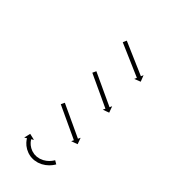

<svg xmlns="http://www.w3.org/2000/svg" viewBox="45 -896 887 887"><g transform="rotate(-45 488.5 -452.0)"><path d="M133.7 -359.9C134.3 -359.5 135 -359.1 135.6 -358.7L145.7 -376C145.1 -376.4 144.5 -376.7 143.9 -377.1C143.9 -377.1 143.9 -377.1 143.9 -377.1C144 -377.1 144 -377 144 -377C142.3 -378.1 140.7 -379.1 139 -380.2C139 -380.2 139.1 -380.2 139.1 -380.1C139.2 -380.1 139.2 -380.1 139.2 -380.1C136.7 -381.8 134.3 -383.6 131.9 -385.5C131.9 -385.5 132 -385.4 132.1 -385.4C132.1 -385.3 132.2 -385.3 132.2 -385.3C129.2 -387.8 126.3 -390.4 123.4 -393.2C123.4 -393.2 123.5 -393.1 123.6 -393C123.7 -392.9 123.7 -392.9 123.7 -392.9C120.5 -396.3 117.5 -399.8 114.6 -403.4C114.6 -403.4 114.7 -403.4 114.7 -403.3C114.8 -403.2 114.9 -403.1 114.9 -403.1C111.9 -407.3 109.1 -411.7 106.5 -416.2C106.5 -416.2 106.6 -416.1 106.7 -416C106.7 -415.9 106.8 -415.7 106.8 -415.7C104.3 -420.8 102.2 -425.9 100.3 -431.2C100.3 -431.2 100.4 -431.1 100.4 -430.9C100.5 -430.7 100.5 -430.6 100.5 -430.6C99 -436.2 97.8 -441.9 97 -447.6C97 -447.6 97 -447.4 97.1 -447.2C97.1 -447.1 97.1 -446.9 97.1 -446.9C96.7 -452.7 96.8 -458.5 97.2 -464.3C97.2 -464.3 97.2 -464.1 97.2 -463.9C97.2 -463.7 97.2 -463.6 97.2 -463.6C98 -469.1 99.3 -474.6 101 -480C101 -480 100.9 -479.9 100.9 -479.7C100.8 -479.5 100.7 -479.4 100.7 -479.4C102.6 -484.3 104.8 -489.1 107.2 -493.7C107.2 -493.7 107.1 -493.6 107.1 -493.5C107 -493.3 106.9 -493.2 106.9 -493.2C109.4 -497.2 112 -501.1 114.9 -504.9C114.9 -504.9 114.8 -504.8 114.7 -504.7C114.6 -504.6 114.5 -504.5 114.5 -504.5C117.1 -507.5 119.8 -510.4 122.7 -513.1C122.7 -513.1 122.6 -513.1 122.6 -513C122.5 -512.9 122.4 -512.9 122.4 -512.9C124.7 -514.9 127.1 -516.8 129.5 -518.7C129.5 -518.7 129.4 -518.6 129.4 -518.6C129.3 -518.6 129.3 -518.5 129.3 -518.5C130.9 -519.6 132.5 -520.8 134.1 -521.8C134.1 -521.8 134.1 -521.8 134.1 -521.8C134 -521.8 134 -521.8 134 -521.8C134.6 -522.1 135.2 -522.5 135.8 -522.9L142.8 -511.7L150.3 -543.6L118.4 -551.1L125.4 -539.9C124.7 -539.5 124 -539.1 123.4 -538.7C123.4 -538.7 123.4 -538.7 123.3 -538.7C123.3 -538.6 123.3 -538.6 123.3 -538.6C121.4 -537.4 119.5 -536.1 117.7 -534.8C117.7 -534.8 117.6 -534.8 117.6 -534.7C117.5 -534.7 117.4 -534.6 117.4 -534.6C114.6 -532.5 111.9 -530.2 109.2 -527.9C109.2 -527.9 109.1 -527.8 109.1 -527.7C109 -527.7 108.9 -527.6 108.9 -527.6C105.5 -524.4 102.4 -521 99.4 -517.5C99.4 -517.5 99.3 -517.4 99.2 -517.3C99.1 -517.2 99 -517.1 99 -517.1C95.7 -512.7 92.6 -508.2 89.8 -503.5C89.8 -503.5 89.7 -503.4 89.6 -503.3C89.6 -503.1 89.5 -503 89.5 -503C86.7 -497.7 84.2 -492.2 82.1 -486.6C82.1 -486.6 82 -486.4 82 -486.3C81.9 -486.1 81.9 -486 81.9 -486C79.9 -479.7 78.4 -473.2 77.4 -466.7C77.4 -466.7 77.4 -466.5 77.3 -466.3C77.3 -466.1 77.3 -465.9 77.3 -465.9C76.8 -459.2 76.7 -452.4 77.1 -445.6C77.1 -445.6 77.2 -445.4 77.2 -445.2C77.2 -445.1 77.2 -444.9 77.2 -444.9C78.1 -438.3 79.5 -431.7 81.3 -425.2C81.3 -425.2 81.3 -425.1 81.3 -424.9C81.4 -424.8 81.4 -424.6 81.4 -424.6C83.6 -418.6 86 -412.7 88.8 -406.9C88.8 -406.9 88.9 -406.8 89 -406.7C89 -406.5 89.1 -406.4 89.1 -406.4C92 -401.3 95.2 -396.3 98.6 -391.4C98.6 -391.4 98.7 -391.3 98.8 -391.2C98.8 -391.2 98.9 -391.1 98.9 -391.1C102.2 -386.9 105.6 -382.9 109.2 -379.1C109.2 -379.1 109.3 -379 109.4 -379C109.4 -378.9 109.5 -378.8 109.5 -378.8C112.7 -375.7 116 -372.7 119.4 -369.9C119.4 -369.9 119.4 -369.9 119.5 -369.8C119.6 -369.7 119.6 -369.7 119.6 -369.7C122.3 -367.6 125 -365.6 127.8 -363.6C127.8 -363.6 127.9 -363.6 127.9 -363.6C128 -363.5 128 -363.5 128 -363.5C129.9 -362.3 131.7 -361.1 133.6 -360C133.6 -360 133.6 -359.9 133.6 -359.9C133.7 -359.9 133.7 -359.9 133.7 -359.9ZM364.2 -530.3C364.5 -530.9 364.8 -531.5 365 -532.1L346.9 -540.5C346.6 -539.9 346.3 -539.3 346.1 -538.7C345.3 -537 344.5 -535.3 343.7 -533.6C342.5 -531 341.2 -528.4 340 -525.7C338.4 -522.3 336.8 -518.9 335.2 -515.5C333.3 -511.4 331.4 -507.4 329.6 -503.3C327.4 -498.8 325.3 -494.3 323.2 -489.8C321 -484.9 318.7 -480.1 316.5 -475.3C314.2 -470.3 311.8 -465.3 309.5 -460.3C307.2 -455.3 304.9 -450.3 302.5 -445.4C300.3 -440.5 298 -435.7 295.8 -430.9C293.7 -426.4 291.6 -421.8 289.4 -417.3C287.6 -413.3 285.7 -409.2 283.8 -405.2C282.2 -401.8 280.6 -398.3 279 -394.9C277.8 -392.3 276.5 -389.6 275.3 -387C274.5 -385.3 273.7 -383.6 272.9 -381.9C272.7 -381.3 272.4 -380.7 272.1 -380.1L260.2 -385.7L271.4 -354.9L302.2 -366.1L290.2 -371.7C290.5 -372.3 290.8 -372.9 291.1 -373.5C291.9 -375.2 292.6 -376.9 293.4 -378.6C294.7 -381.2 295.9 -383.8 297.1 -386.5C298.7 -389.9 300.3 -393.3 301.9 -396.7C303.8 -400.8 305.7 -404.8 307.6 -408.9C309.7 -413.4 311.8 -417.9 313.9 -422.4C316.1 -427.2 318.4 -432.1 320.7 -436.9C323 -441.9 325.3 -446.9 327.6 -451.9C330 -456.9 332.3 -461.8 334.6 -466.8C336.9 -471.7 339.1 -476.5 341.4 -481.3C343.5 -485.8 345.6 -490.4 347.7 -494.9C349.6 -498.9 351.5 -503 353.3 -507C354.9 -510.4 356.5 -513.9 358.1 -517.3C359.4 -519.9 360.6 -522.5 361.8 -525.2C362.6 -526.9 363.4 -528.6 364.2 -530.3ZM570.2 -530.3C570.5 -530.9 570.8 -531.5 571 -532.1L552.9 -540.5C552.6 -539.9 552.3 -539.3 552.1 -538.7C551.3 -537 550.5 -535.3 549.7 -533.6C548.5 -531 547.2 -528.4 546 -525.7C544.4 -522.3 542.8 -518.9 541.2 -515.5C539.4 -511.4 537.5 -507.4 535.6 -503.3C533.5 -498.8 531.4 -494.3 529.3 -489.8C527 -484.9 524.8 -480.1 522.5 -475.3C520.2 -470.3 517.9 -465.3 515.6 -460.3C513.2 -455.3 510.9 -450.3 508.6 -445.3C506.3 -440.5 504.1 -435.7 501.9 -430.8C499.7 -426.3 497.6 -421.8 495.5 -417.3C493.7 -413.2 491.8 -409.2 489.9 -405.1C488.3 -401.7 486.7 -398.3 485.1 -394.9C483.9 -392.2 482.7 -389.6 481.4 -387C480.6 -385.3 479.9 -383.6 479.1 -381.9C478.8 -381.3 478.5 -380.7 478.2 -380.1L466.3 -385.6L477.5 -354.8L508.3 -366.1L496.4 -371.6C496.6 -372.2 496.9 -372.8 497.2 -373.4C498 -375.1 498.8 -376.8 499.6 -378.5C500.8 -381.2 502 -383.8 503.3 -386.4C504.8 -389.9 506.4 -393.3 508 -396.7C509.9 -400.7 511.8 -404.8 513.7 -408.8C515.8 -413.4 517.9 -417.9 520 -422.4C522.2 -427.2 524.5 -432.1 526.7 -436.9C529.1 -441.9 531.4 -446.9 533.7 -451.9C536 -456.8 538.3 -461.8 540.7 -466.8C542.9 -471.7 545.2 -476.5 547.4 -481.3C549.5 -485.8 551.6 -490.4 553.7 -494.9C555.6 -498.9 557.5 -503 559.4 -507C561 -510.4 562.6 -513.9 564.1 -517.3C565.4 -519.9 566.6 -522.6 567.8 -525.2C568.6 -526.9 569.4 -528.6 570.2 -530.3ZM769.5 -530.8C769.7 -531.4 770 -532 770.3 -532.6L751.9 -540.6C751.7 -539.9 751.4 -539.3 751.1 -538.7C750.4 -537 749.6 -535.3 748.9 -533.6C747.7 -530.9 746.6 -528.2 745.4 -525.6C743.9 -522.1 742.4 -518.6 740.9 -515.2C739.2 -511.1 737.4 -507 735.6 -502.9C733.6 -498.3 731.7 -493.7 729.7 -489.2C727.6 -484.3 725.5 -479.4 723.3 -474.5C721.2 -469.4 719 -464.4 716.8 -459.3C714.6 -454.3 712.4 -449.2 710.2 -444.2C708.1 -439.3 706 -434.4 703.9 -429.5C701.9 -424.9 699.9 -420.4 697.9 -415.8C696.2 -411.7 694.4 -407.6 692.6 -403.5C691.1 -400 689.6 -396.6 688.1 -393.1C687 -390.4 685.8 -387.8 684.7 -385.1C683.9 -383.4 683.2 -381.6 682.4 -379.9C682.2 -379.3 681.9 -378.7 681.7 -378.1L669.6 -383.3L681.6 -352.9L712.1 -364.9L700 -370.2C700.3 -370.8 700.5 -371.4 700.8 -372C701.5 -373.7 702.3 -375.4 703 -377.1C704.2 -379.8 705.3 -382.5 706.5 -385.2C708 -388.6 709.5 -392.1 711 -395.5C712.8 -399.6 714.5 -403.7 716.3 -407.8C718.3 -412.4 720.3 -417 722.2 -421.6C724.4 -426.5 726.5 -431.3 728.6 -436.2C730.8 -441.3 733 -446.3 735.1 -451.4C737.3 -456.4 739.5 -461.5 741.7 -466.5C743.8 -471.4 745.9 -476.3 748 -481.2C750 -485.8 752 -490.4 754 -494.9C755.7 -499 757.5 -503.1 759.3 -507.2C760.8 -510.7 762.3 -514.2 763.8 -517.6C764.9 -520.3 766.1 -523 767.3 -525.6C768 -527.4 768.7 -529.1 769.5 -530.8Z"/></g></svg>

Font: FRB American Cursive Just Arrows Medium
Style: Italic
Weight: 500
Italic angle: -25°
Version: Version 2.0;Modular Font Editor K font №1